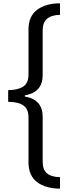

<svg xmlns="http://www.w3.org/2000/svg" viewBox="-20 -906 416 1152"><path d="M340 226Q252 225 201.5 186Q151 147 151 67V-201Q151 -252 120 -273.5Q89 -295 29 -295V-365Q89 -366 120 -387Q151 -408 151 -459V-729Q151 -809 203 -847.5Q255 -886 340 -886V-817Q289 -816 262.5 -793.5Q236 -771 236 -723V-455Q236 -352 129 -334V-327Q236 -309 236 -205V64Q236 112 262 134Q288 156 340 157Z"/></svg>

Font: Noto Sans Kannada UI SemiCondensed
Style: Regular
Weight: 400
Width: 4
Designer: Jelle Bosma - Monotype Design Team
Foundry: Monotype Imaging Inc.
Version: Version 2.005; ttfautohint (v1.8.4.7-5d5b)